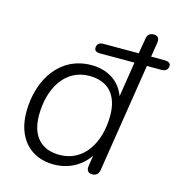

<svg xmlns="http://www.w3.org/2000/svg" viewBox="-107 -807 861 911"><g transform="rotate(15 324.0 -351.5)"><path d="M236 8C311 8 371 -26 408 -81L400 -30C396 -7 406 6 425 6C445 6 456 -4 460 -24L544 -558H617C635 -558 648 -568 648 -586C648 -599 637 -606 620 -606H552L563 -676C567 -699 557 -711 539 -711C518 -711 506 -701 504 -681L491 -606H317C298 -606 286 -596 286 -578C286 -564 296 -558 314 -558H483L456 -386C429 -459 365 -494 290 -494C134 -494 48 -357 48 -199C48 -71 123 8 236 8ZM252 -43C163 -43 110 -97 110 -200C110 -333 175 -442 294 -442C384 -442 437 -388 437 -285C437 -153 372 -43 252 -43Z"/></g></svg>

Font: SN Pro Light
Style: Italic
Weight: 300
Italic angle: -8.99998°
Designer: Tobias Whetton
Foundry: Supernotes
Version: Version 1.001;Glyphs 3.2 (3249)